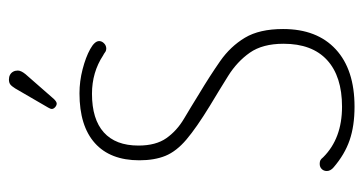

<svg xmlns="http://www.w3.org/2000/svg" viewBox="-212 -592 814 430"><g transform="rotate(-90 195.0 -377.0)"><path d="M173 -314Q208 -293 240 -273Q272 -253 292 -224.5Q312 -196 312 -149Q312 -85 275.5 -51.5Q239 -18 171 -18Q100 -18 58 -60Q54 -65 51 -66.5Q48 -68 43 -68Q36 -68 31.5 -63.5Q27 -59 27 -52Q27 -44 35 -37Q64 -12 96 -1Q128 10 171 10Q254 10 299.5 -32Q345 -74 345 -150Q345 -203 325.5 -235.5Q306 -268 273 -291Q240 -314 200 -338Q171 -356 144 -372Q117 -388 100.5 -411.5Q84 -435 84 -474Q84 -525 113.5 -551.5Q143 -578 200 -578Q248 -578 286 -553Q290 -551 292.5 -549Q295 -547 297.5 -546.5Q300 -546 301 -546Q308 -546 313 -551Q318 -556 318 -562Q318 -572 300 -582Q282 -592 255 -599Q228 -606 201 -606Q128 -606 89.5 -571.5Q51 -537 51 -472Q51 -438 61 -413.5Q71 -389 97.5 -366.5Q124 -344 173 -314ZM252 -744Q252 -750 249.5 -754.5Q247 -759 242.5 -761.5Q238 -764 232 -764Q225 -764 221 -761Q217 -758 212 -750L169 -676Q168 -674 167 -672Q166 -670 166 -668Q166 -664 170 -660.5Q174 -657 178 -657Q180 -657 182.5 -658.5Q185 -660 188 -663L244 -727Q252 -737 252 -744Z"/></g></svg>

Font: Beiruti ExtraLight
Style: Regular
Weight: 250
Designer: Arlette Boutros
Foundry: Boutros
Version: Version 1.41